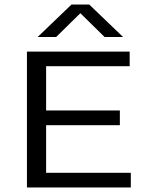

<svg xmlns="http://www.w3.org/2000/svg" viewBox="-20 -821 644 841"><path d="M98 0V-595H548V-531H182V-64H553V0ZM141 -272.5V-337H505V-272.5ZM145 -659 293 -801H371L519 -659H438L320.5 -774.5H343.5L226 -659Z"/></svg>

Font: Encode Sans SC Expanded
Style: Regular
Weight: 400
Width: 7
Designer: Multiple Designers
Foundry: Impallari Type
Version: Version 3.002